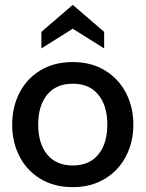

<svg xmlns="http://www.w3.org/2000/svg" viewBox="-20 -759 598 789"><path d="M30 -247Q30 -318 59.5 -376.5Q89 -435 145.5 -469.5Q202 -504 279 -504Q355 -504 411.5 -469.5Q468 -435 498 -376.5Q528 -318 528 -247Q528 -176 498 -117.5Q468 -59 411.5 -24.5Q355 10 279 10Q202 10 145.5 -24.5Q89 -59 59.5 -117.5Q30 -176 30 -247ZM421 -247Q421 -325 384 -370Q347 -415 279 -415Q211 -415 174 -370Q137 -325 137 -247Q137 -169 174 -124Q211 -79 279 -79Q347 -79 384 -124Q421 -169 421 -247ZM150 -628 279 -739 408 -628V-560L279 -641L150 -560Z"/></svg>

Font: Cabin Medium
Style: Regular
Weight: 500
Designer: Pablo Impallari
Foundry: Pablo Impallari. http://www.impallari.com Igino Marini. http://www.ikern.com
Version: Version 2.001